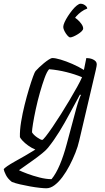

<svg xmlns="http://www.w3.org/2000/svg" viewBox="-73 -812 566 1032"><path d="M176 200Q164 200 140.5 197.5Q117 195 89 190Q61 185 35 179Q9 173 -9 166Q-31 149 -41 129Q-51 109 -53 98Q-50 92 -34 81Q-18 70 7 56Q32 42 61 25.5Q90 9 117 -8Q96 -17 78 -30Q60 -43 48.5 -55.5Q37 -68 34 -75Q33 -112 40.5 -157.5Q48 -203 59.5 -249Q71 -295 83 -334.5Q95 -374 104.5 -400Q114 -426 118 -430Q125 -438 137 -449.5Q149 -461 163 -472.5Q177 -484 189.5 -492Q202 -500 209 -500Q225 -500 253.5 -491.5Q282 -483 315.5 -468.5Q349 -454 378 -436L391 -500Q398 -500 407.5 -498.5Q417 -497 426 -493Q435 -489 441 -482.5Q447 -476 447 -465Q447 -463 446 -456Q445 -449 442 -436L353 -57Q346 -25 332 10Q318 45 300.5 78.5Q283 112 262.5 139.5Q242 167 220 183.5Q198 200 176 200ZM204 151Q228 122 248.5 73.5Q269 25 286 -39L338 -233Q345 -258 352 -277.5Q359 -297 362 -301L357 -304Q328 -251 301 -200.5Q274 -150 246 -104.5Q218 -59 186 -19Q176 -6 154.5 11.5Q133 29 108 47Q83 65 61.5 80Q40 95 29 103Q43 110 73.5 121.5Q104 133 139.5 142Q175 151 204 151ZM154 -60Q158 -60 173 -79Q188 -98 209.5 -129.5Q231 -161 255 -199Q279 -237 301.5 -275Q324 -313 342 -345.5Q360 -378 368 -397Q330 -413 284 -424.5Q238 -436 191 -440Q179 -427 166.5 -392.5Q154 -358 141.5 -314Q129 -270 119.5 -226Q110 -182 104.5 -148Q99 -114 99 -101Q107 -87 126.5 -73.5Q146 -60 154 -60ZM304 -611Q298 -611 289 -621.5Q280 -632 273.5 -645Q267 -658 267 -667Q267 -677 274 -692.5Q281 -708 292 -725Q303 -742 315.5 -757.5Q328 -773 340 -782.5Q352 -792 360 -792Q369 -792 377 -788Q385 -784 390.5 -778Q396 -772 396 -766Q379 -760 363.5 -748.5Q348 -737 337 -724.5Q326 -712 321 -700L317 -724Q329 -719 342 -708Q355 -697 364.5 -683.5Q374 -670 374 -659Q374 -652 366 -644Q358 -636 346 -628.5Q334 -621 322.5 -616Q311 -611 304 -611Z"/></svg>

Font: Texturina Medium 12pt Thin
Style: Italic
Weight: 250
Italic angle: -11°
Version: Version 1.002